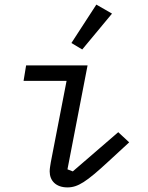

<svg xmlns="http://www.w3.org/2000/svg" viewBox="-20 -799 640 831"><path d="M272 12.1C317.1 12.1 354 -12.1 448.2 -99.1L539.1 -182.9L491.8 -226.9L295.1 -57.2L272 -66.1L359 -516H93L82 -448.9H268.1L199.9 -96.9C198.2 -84.9 195 -70 195 -57.2C195 -17 221.9 12.1 272 12.1ZM289.1 -612.9 335.9 -584.9 464.8 -740.1 397 -779.1Z"/></svg>

Font: Margiela Mono Italic Italic
Style: Regular
Weight: 400
Designer: Mike Abbink, Paul van der Laan, Pieter van Rosmalen
Foundry: Bold Monday
Version: Version 2.003 2021